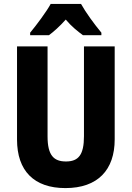

<svg xmlns="http://www.w3.org/2000/svg" viewBox="-20 -1044 672 981"><path d="M394 -1024H239C218 -985 165 -914 134 -877V-864H230C253 -881 285 -909 316 -944C345 -909 378 -883 404 -864H498V-877C460 -923 419 -979 394 -1024ZM566 -332V-807H409V-348C409 -253 381 -219 317 -219C255 -219 223 -250 223 -347V-807H67V-331C67 -171 154 -83 314 -83C480 -83 566 -176 566 -332Z"/></svg>

Font: Noto Sans Kannada UI Condensed ExtraBold
Style: Regular
Weight: 800
Width: 3
Designer: Jelle Bosma - Monotype Design Team
Foundry: Monotype Imaging Inc.
Version: Version 2.005